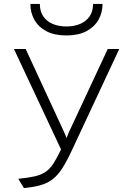

<svg xmlns="http://www.w3.org/2000/svg" viewBox="-20 -951 680 983"><path d="M102.5 12 73.5 -35.5Q124.5 -40.5 157.8 -48.2Q191 -56 213.2 -71Q235.5 -86 253.5 -113.8Q271.5 -141.5 292.5 -186L51.5 -700H111.5L306.5 -278.5Q310 -271 313.8 -262.2Q317.5 -253.5 321 -244.5Q324.5 -254.5 328 -262.8Q331.5 -271 335.5 -280L531.5 -700H590.5L344 -173Q319 -120 296.8 -86.2Q274.5 -52.5 248.8 -32.8Q223 -13 188 -3Q153 7 102.5 12ZM320 -769.5Q258.5 -769.5 217.5 -791.2Q176.5 -813 156 -849.8Q135.5 -886.5 135.5 -931H184Q184 -893 201.5 -867.2Q219 -841.5 249.8 -828.5Q280.5 -815.5 320 -815.5Q359.5 -815.5 390.2 -828.5Q421 -841.5 438.8 -867.2Q456.5 -893 456.5 -931H505Q505 -886.5 484.2 -849.8Q463.5 -813 422.2 -791.2Q381 -769.5 320 -769.5Z"/></svg>

Font: Overpass ExtraLight
Style: Regular
Weight: 250
Designer: Delve Withrington, Dave Bailey, Thomas Jockin
Foundry: Delve Fonts LLC
Version: Version 4.000